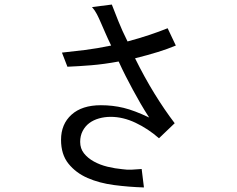

<svg xmlns="http://www.w3.org/2000/svg" viewBox="-20 -725 1040 843"><path d="M752 -525Q716 -510 672.5 -496.5Q629 -483 573 -469Q614 -386 658 -314.5Q702 -243 747 -184L678 -118Q630 -160 575 -186Q520 -212 466 -212Q439 -212 414.5 -205Q390 -198 372 -184.5Q354 -171 343 -150Q332 -129 332 -102Q332 -73 348.5 -52Q365 -31 392 -16Q419 -1 452 7Q485 15 518 18Q538 21 557.5 20Q577 19 602 17L612 98Q546 96 481 87.5Q416 79 364.5 56.5Q313 34 280.5 -6.5Q248 -47 248 -111Q248 -180 294 -221.5Q340 -263 423 -263Q475 -263 522.5 -251.5Q570 -240 635 -209Q614 -241 596.5 -271.5Q579 -302 563 -331.5Q547 -361 531.5 -391.5Q516 -422 501 -455Q436 -443 380.5 -438.5Q325 -434 276 -432L252 -494Q300 -499 352.5 -505.5Q405 -512 468 -525Q452 -558 442 -581.5Q432 -605 423 -625Q414 -646 405.5 -662.5Q397 -679 384 -694L471 -705Q483 -674 499.5 -632.5Q516 -591 540 -543Q592 -557 635.5 -571.5Q679 -586 716 -601Z"/></svg>

Font: NanumGothicCoding
Style: Regular
Weight: 400
Monospace: yes
Designer: Kwon Bruce; Nicolas Noh; Sung-woo Choi; Go-un Cha; Soo-hyun Park;
Foundry: NHN Corporation
Version: Version 2.000;PS 1;hotconv 1.0.49;makeotf.lib2.0.14853